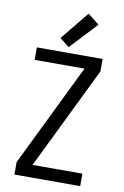

<svg xmlns="http://www.w3.org/2000/svg" viewBox="-104 -1034 708 1093"><g transform="rotate(10 250.0 -487.5)"><path d="M60 0V-72L348 -663H60V-735H440V-663L152 -72H440V0ZM238 -768 183 -811 317 -975 383 -923Z"/></g></svg>

Font: Iosevka SS08
Style: Regular
Weight: 400
Monospace: yes
Designer: Belleve Invis
Foundry: Belleve Invis
Version: 2.1.0; ttfautohint (v1.8.2)